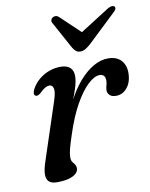

<svg xmlns="http://www.w3.org/2000/svg" viewBox="-80 -742 637 813"><g transform="rotate(-10 238.5 -336.0)"><path d="M73.3 -366Q67.4 -368.9 67.5 -376.7Q67.7 -384.5 73.6 -395.9Q85.7 -417.9 105 -434.1Q124.3 -450.3 148.4 -459.3Q172.5 -468.2 198.9 -468.2Q224.6 -468.2 238.7 -455.8Q252.8 -443.3 252.8 -418.9Q252.8 -398 244 -370.1Q235.2 -342.2 223.5 -312.3Q211.7 -282.3 202.2 -255.2Q192.7 -228 191.5 -208.9L183.3 -209.7Q199.7 -268.8 224.2 -316.6Q248.7 -364.3 278.2 -398.2Q307.6 -432 339.3 -450.1Q370.9 -468.2 401.6 -468.2Q439.5 -468.2 458.8 -446.9Q478.1 -425.6 477.3 -390.6Q476.7 -364.1 467.2 -345.1Q457.6 -326.1 442.7 -316.1Q427.7 -306.1 410.1 -306.1Q390.9 -306.1 382 -315Q373 -324 373 -335.9Q373 -346.5 376.3 -356.4Q379.6 -366.4 379.6 -377.6Q379.6 -390 373.8 -397.4Q367.9 -404.9 355.1 -404.9Q333.1 -404.9 304.9 -378.8Q276.7 -352.7 247.9 -301.6Q219.1 -250.4 194.9 -174.8Q183.3 -139.9 178 -119.3Q172.6 -98.6 172.6 -82.2Q172.6 -69.7 177.5 -63Q182.3 -56.2 187.3 -50.1Q192.3 -43.9 192.3 -32.3Q192.3 -20.5 181.7 -10.6Q171 -0.6 150.4 5.1Q129.7 10.8 99.3 10.8Q76.1 10.8 65 0.3Q53.9 -10.2 54.4 -31.6Q55 -53 66.1 -85.7L145.8 -327.3Q159.1 -366.7 155.2 -382.5Q151.4 -398.3 137.8 -398.3Q129.9 -398.3 120.5 -393.2Q111.1 -388.2 97.8 -375.2Q89.4 -367.8 83.9 -365.7Q78.4 -363.7 73.3 -366ZM329.7 -581.3 228.7 -677Q222.6 -682.7 215.5 -683.2Q208.4 -683.7 201.7 -679.5Q196.8 -676.2 194.8 -669.9Q192.7 -663.6 197.1 -656.1L261 -539.1Q267.4 -528.8 274.4 -523.1Q281.3 -517.3 293 -517.3Q304.7 -517.3 314.6 -523.1Q324.5 -528.8 336.4 -539.1L459.7 -656.1Q468.5 -663.6 470.1 -669.9Q471.6 -676.2 468.2 -679.5Q464.4 -683.7 456.9 -683.2Q449.3 -682.7 439.7 -677L289.1 -581.3Z"/></g></svg>

Font: Fraunces
Style: Italic
Weight: 900
Italic angle: -16°
Version: Version 1.000;[0bf87f6ff]